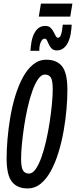

<svg xmlns="http://www.w3.org/2000/svg" viewBox="-20 -1044 425 1074"><path d="M134 10Q76 10 46.5 -27.5Q17 -65 17 -158Q17 -207 22 -266.5Q27 -326 37.5 -388Q48 -450 65.5 -507.5Q83 -565 107.5 -610.5Q132 -656 165 -683Q198 -710 239 -710Q298 -710 327.5 -672.5Q357 -635 357 -542Q357 -493 352 -433.5Q347 -374 336 -312Q325 -250 307.5 -192.5Q290 -135 265.5 -89.5Q241 -44 208.5 -17Q176 10 134 10ZM142 -73Q162 -73 179.5 -98Q197 -123 212 -165Q227 -207 238.5 -258Q250 -309 258 -362Q266 -415 270.5 -462.5Q275 -510 275 -544Q275 -593 264.5 -610Q254 -627 231 -627Q211 -627 193.5 -602Q176 -577 161 -535Q146 -493 134.5 -442Q123 -391 115 -338Q107 -285 102.5 -237.5Q98 -190 98 -156Q98 -107 109 -90Q120 -73 142 -73ZM150 -760Q151 -767 151.5 -774.5Q152 -782 153 -788Q158 -839 178.5 -869Q199 -899 233 -899Q252 -899 262.5 -889Q273 -879 279.5 -866Q286 -853 291.5 -843Q297 -833 304 -833Q314 -833 319 -844.5Q324 -856 326.5 -871Q329 -886 330 -897Q330 -897 330.5 -900.5Q331 -904 331 -906H381Q381 -899 380 -893Q379 -887 379 -881Q374 -824 352.5 -793Q331 -762 298 -762Q280 -762 269.5 -772Q259 -782 253.5 -795Q248 -808 243 -818Q238 -828 230 -828Q217 -828 208.5 -809Q200 -790 200 -767V-760ZM197 -951 209 -1024H385L373 -951Z"/></svg>

Font: Georama Extra Condensed Medium
Style: Italic
Weight: 500
Width: 2
Italic angle: -9°
Designer: Jean-Baptiste Levee
Foundry: Production Type
Version: Version 1.000